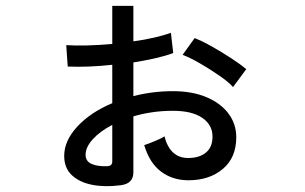

<svg xmlns="http://www.w3.org/2000/svg" viewBox="-20 -598 1040 655"><path d="M391 34Q338 41 294.5 32.5Q251 24 225 -0.5Q199 -25 199 -66Q199 -118 244 -166.5Q289 -215 363 -246V-377Q281 -368 211 -371L206 -444Q236 -442 277 -443Q318 -444 363 -448V-578H435V-457Q473 -462 507 -470Q541 -478 563 -486L571 -417Q544 -407 508.5 -399Q473 -391 435 -385V-270Q500 -287 570 -287Q636 -287 684.5 -266.5Q733 -246 759.5 -210.5Q786 -175 786 -130Q786 -60 740 -21.5Q694 17 623 17Q569 17 529.5 -12.5Q490 -42 472 -103Q485 -107 508 -116.5Q531 -126 541 -133Q560 -59 622 -59Q660 -59 682.5 -77.5Q705 -96 705 -132Q705 -172 670 -196Q635 -220 570 -220Q533 -220 499 -215Q465 -210 435 -201V-10Q435 29 391 34ZM775 -301Q760 -318 729 -339.5Q698 -361 663.5 -381Q629 -401 603 -411L644 -468Q670 -458 703.5 -439Q737 -420 768.5 -399.5Q800 -379 820 -362ZM344 -31Q363 -31 363 -47V-172Q321 -150 296.5 -123Q272 -96 272 -70Q272 -48 292 -39Q312 -30 344 -31Z"/></svg>

Font: Zen Kaku Gothic New Medium
Style: Regular
Weight: 500
Designer: Yoshimichi Ohira
Foundry: Positype
Version: Version 1.002